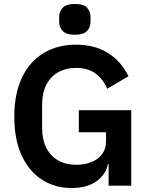

<svg xmlns="http://www.w3.org/2000/svg" viewBox="-20 -935 752 967"><path d="M527 0V-108H523Q514 -57 466.5 -22.5Q419 12 340 12Q258 12 193 -29Q128 -70 90 -150Q52 -230 52 -347Q52 -464 91 -545Q130 -626 200 -668Q270 -710 363 -710Q456 -710 523 -668.5Q590 -627 627 -551L520 -488Q501 -534 463 -563.5Q425 -593 363 -593Q312 -593 273.5 -571.5Q235 -550 213.5 -508.5Q192 -467 192 -405V-293Q192 -232 213.5 -190Q235 -148 274 -126.5Q313 -105 365 -105Q406 -105 440 -118.5Q474 -132 494 -158.5Q514 -185 514 -224V-269H377V-380H641V0ZM357 -760Q314 -760 296 -779Q278 -798 278 -825V-850Q278 -877 296 -896Q314 -915 357 -915Q401 -915 418.5 -896Q436 -877 436 -850V-825Q436 -798 418.5 -779Q401 -760 357 -760Z"/></svg>

Font: IBM Plex Sans SemiBold
Style: Regular
Weight: 600
Designer: Mike Abbink, Paul van der Laan, Pieter van Rosmalen
Foundry: Bold Monday
Version: Version 3.201